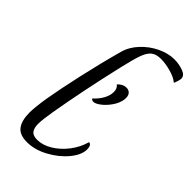

<svg xmlns="http://www.w3.org/2000/svg" viewBox="-312 -1152 1254 1254"><g transform="rotate(45 314.5 -525.0)"><path d="M84 -142Q84 -188 99 -284Q116 -385 150.5 -540Q185 -695 226 -844Q242 -903 288 -952Q334 -1001 393 -1029Q452 -1057 508 -1057Q550 -1057 589.5 -1043Q629 -1029 629 -999Q629 -991 623 -971Q617 -951 613 -946Q587 -969 536.5 -983Q486 -997 443 -997Q400 -997 375.5 -977.5Q351 -958 334.5 -911.5Q318 -865 295 -765Q230 -484 190 -250Q176 -166 176 -131Q176 -90 191.5 -70.5Q207 -51 245 -51Q295 -51 346.5 -82Q398 -113 438.5 -165.5Q479 -218 496 -280Q508 -280 514.5 -268.5Q521 -257 521 -238Q521 -187 473.5 -129.5Q426 -72 353 -32.5Q280 7 209 7Q140 7 112 -31.5Q84 -70 84 -142ZM309 -497Q340 -524 359.5 -558.5Q379 -593 379 -627Q379 -659 357 -675Q385 -705 417 -705Q438 -705 450.5 -692Q463 -679 463 -655Q463 -644 462 -638Q456 -602 431.5 -566.5Q407 -531 377.5 -508.5Q348 -486 329 -486Q315 -486 309 -497Z"/></g></svg>

Font: Charmonman
Style: Bold
Weight: 700
Designer: Ekaluck Peanpanawate
Foundry: Cadson Demak Co.,Ltd.
Version: Version 1.000; ttfautohint (v1.6)